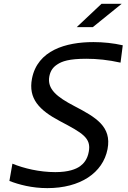

<svg xmlns="http://www.w3.org/2000/svg" viewBox="-20 -960 660 990"><path d="M601.5 -637 613 -726.5C564.5 -737.5 512.5 -743 462 -743C319 -743 173.5 -700.5 145 -555C125 -451.5 182 -392 289 -335.5C404.5 -274.5 452 -249 437.5 -176.5C430.5 -137.5 410.5 -115.5 393 -103C372 -88 334 -72.5 265.5 -72.5C182.5 -72.5 103 -92 44 -116L28.5 -27C77.5 -8 144.5 10 224 10C394 10 510.5 -68.5 534.5 -191C557 -308 473.5 -355.5 363.5 -413C275.5 -459 221.5 -500 234.5 -567C240.5 -597 255 -614.5 275 -627.5C299.5 -644 336 -657 425 -657C480.5 -657 539.5 -651 601.5 -637ZM375.5 -820 503.5 -940.5H607.5L458.5 -820Z"/></svg>

Font: Monaspace Argon
Style: Italic
Weight: 400
Italic angle: -11°
Designer: Riley Cran & the Lettermatic Team
Foundry: Lettermatic
Version: Version 1.101 (Monaspace Argon)